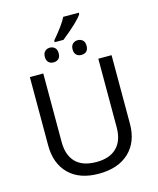

<svg xmlns="http://www.w3.org/2000/svg" viewBox="-147 -1137 1026 1249"><g transform="rotate(-15 365.5 -513.0)"><path d="M640.1 -713.9V-252Q640.1 -129.9 566.4 -60.1Q492.7 9.8 361.8 9.8Q232.4 9.8 161.1 -60.8Q89.8 -131.3 89.8 -253.9V-713.9H180.2V-251Q180.2 -163.6 226.8 -115.7Q273.4 -67.9 367.2 -67.9Q455.6 -67.9 503.2 -115.2Q550.8 -162.6 550.8 -252V-713.9ZM304.7 -902.8Q377.4 -987.3 400.9 -1036.1H505.9V-1025.9Q478 -982.4 363.8 -891.1H304.7ZM264.6 -766.1Q242.2 -766.1 230 -779.3Q217.8 -792.5 217.8 -814.9Q217.8 -840.8 231.9 -853Q246.1 -865.2 264.6 -865.2Q283.7 -865.2 297.4 -853Q311 -840.8 311 -814.9Q311 -789.1 297.4 -777.6Q283.7 -766.1 264.6 -766.1ZM499 -814.9Q499 -791.5 486.6 -778.8Q474.1 -766.1 451.7 -766.1Q429.2 -766.1 417 -779.3Q404.8 -792.5 404.8 -814.9Q404.8 -840.8 418.9 -853Q433.1 -865.2 451.7 -865.2Q471.7 -865.2 485.4 -853Q499 -840.8 499 -814.9Z"/></g></svg>

Font: NotoSans
Style: Regular
Weight: 400
Designer: Monotype Design team
Foundry: Monotype Imaging Inc.
Version: Version 1.04; ttfautohint (v1.4.1)